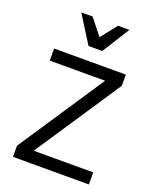

<svg xmlns="http://www.w3.org/2000/svg" viewBox="-172 -1060 944 1160"><g transform="rotate(20 300.0 -480.5)"><path d="M56 0H544V-77.6H161.2L527 -628.2V-700H66V-622.4H421.8L56 -71.8ZM255.8 -785.4H344.2L454.8 -961.4H382L300 -858.2L218 -961.4H145.2Z"/></g></svg>

Font: CommitMonoV143 ExtLt
Style: Regular
Weight: 200
Monospace: yes
Designer: Eigil Nikolajsen
Foundry: Eigil Nikolajsen
Version: Version 1.143